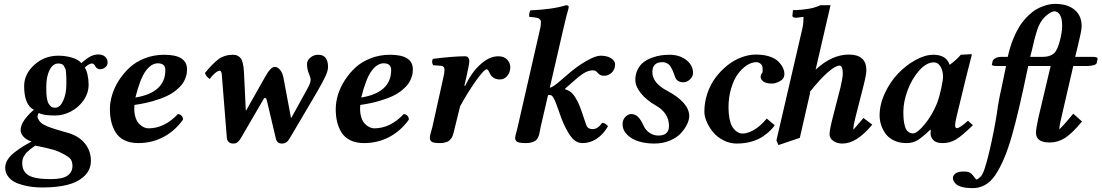

<svg xmlns="http://www.w3.org/2000/svg" viewBox="-20 -725 5657 986"><path d="M161.1 22.9 149.9 30.8Q140.1 37.6 136.7 40.5L125 50.8Q116.2 57.6 112.3 63.2Q108.4 68.8 103.3 76.9Q98.1 85 96.2 94Q94.2 103 94.2 112.8Q94.2 155.8 126.7 175.3Q159.2 194.8 240.2 194.8Q301.8 194.8 326.9 176.8Q352.1 158.7 352.1 127Q352.1 101.1 338.6 87.6Q325.2 74.2 282.2 54.2Q270.5 48.8 250.7 43.2Q231 37.6 216.8 34.4Q202.6 31.2 182.1 27.1Q161.6 22.9 161.1 22.9ZM435.1 -291Q435.1 -246.6 408.7 -209.2Q382.3 -171.9 343 -151.9Q303.7 -131.8 263.2 -131.8Q201.2 -131.8 179.2 -145Q168.9 -129.9 174.6 -117.2Q180.2 -104.5 189.9 -95.2Q199.7 -85.9 220.9 -77.1Q242.2 -68.4 263.4 -61.8Q284.7 -55.2 312.5 -47.4Q320.8 -44.9 325.2 -43.9Q384.3 -27.3 415.5 11.2Q446.8 49.8 446.8 100.1Q446.8 147.9 412.6 179.7Q378.4 211.4 324.7 224.6Q271 237.8 199.2 237.8Q172.9 237.8 147.9 235.1Q123 232.4 96.7 225.3Q70.3 218.3 51 207.3Q31.7 196.3 19.3 178Q6.8 159.7 6.8 136.2Q6.8 115.2 19.3 95Q31.7 74.7 55.9 56.4Q80.1 38.1 97.4 27.3Q114.7 16.6 142.1 2Q113.3 -7.8 99.6 -24.2Q85.9 -40.5 85.9 -56.2Q85.9 -102.5 153.8 -161.1Q104 -187 104 -283.2Q104 -344.2 155.8 -391.6Q207.5 -439 279.8 -439Q315.9 -439 349.1 -429.2Q382.3 -419.4 397.9 -400.9Q424.3 -424.8 444.3 -435.1Q464.4 -445.3 485.4 -445.3Q507.8 -445.3 520.3 -433.1Q532.7 -420.9 532.7 -404.8Q532.7 -389.6 521 -379.6Q509.3 -369.6 494.1 -369.6Q491.2 -369.6 488.3 -370.1Q485.4 -370.6 483.4 -371.3Q481.4 -372.1 479.5 -374L475.6 -376.5Q474.6 -377.4 472.9 -379.6Q471.2 -381.8 470.7 -382.8L468.8 -385.7Q466.8 -388.7 466.8 -389.2Q460.9 -398.9 452.1 -398.9Q437.5 -398.9 415 -377.9Q424.8 -364.7 429.9 -339.4Q435.1 -314 435.1 -291ZM320.8 -291V-295.4Q320.8 -316.4 320.6 -326.2Q320.3 -335.9 319.3 -350.8Q318.4 -365.7 315.7 -372.1Q313 -378.4 308.3 -386Q303.7 -393.6 296.4 -396.2Q289.1 -398.9 278.8 -398.9Q251.5 -398.9 234.6 -365.2Q217.8 -331.5 217.8 -282.2V-263.7Q217.8 -257.3 218.3 -244.9Q218.8 -232.4 220 -225.8Q221.2 -219.2 223.4 -209.2Q225.6 -199.2 229 -193.8Q232.4 -188.5 237.1 -182.6Q241.7 -176.8 248.5 -174.3Q255.4 -171.9 264.2 -171.9Q288.1 -171.9 304.4 -207.8Q320.8 -243.7 320.8 -291Z M829.1 -365.2Q829.1 -399.9 790.5 -399.9Q757.3 -399.9 728.5 -360.8Q699.7 -321.8 675.3 -224.1Q829.1 -249.5 829.1 -365.2ZM940.4 -369.1Q940.4 -358.4 939.2 -349.1Q938 -339.8 932.1 -323.5Q926.3 -307.1 916 -293.2Q905.8 -279.3 885.5 -262.5Q865.2 -245.6 837.6 -232.2Q810.1 -218.8 767.1 -206.3Q724.1 -193.8 670.4 -186Q667.5 -153.3 674.1 -128.4Q680.7 -103.5 692.9 -90.8Q705.1 -78.1 717.5 -72Q730 -65.9 742.2 -65.9Q824.7 -65.9 893.6 -139.2Q904.3 -139.2 912.6 -130.4Q920.9 -121.6 919.4 -109.9Q877 -51.3 818.1 -20.8Q759.3 9.8 690.4 9.8Q648.4 9.8 618.9 -4.9Q589.4 -19.5 573.7 -45.4Q558.1 -71.3 551.3 -100.6Q544.4 -129.9 544.4 -165Q544.4 -199.7 555.7 -237.3Q566.9 -274.9 590.3 -311.8Q613.8 -348.6 645.8 -378.2Q677.7 -407.7 724.1 -425.8Q770.5 -443.8 823.2 -443.8Q940.4 -443.8 940.4 -369.1Z M1032.2 -350.1Q1074.7 -401.4 1104.2 -422.6Q1133.8 -443.8 1176.3 -443.8Q1190.4 -443.8 1200.7 -438.5Q1210.9 -433.1 1216.8 -425.3Q1222.7 -417.5 1226.1 -403.3Q1229.5 -389.2 1231 -376.7Q1232.4 -364.3 1233.4 -344.2L1242.2 -158.7L1244.1 -157.7L1340.3 -328.1Q1369.6 -381.3 1390.1 -381.3Q1403.8 -381.3 1414.1 -370.8Q1424.3 -360.4 1429 -348.6Q1433.6 -336.9 1436 -324.2L1474.1 -120.6L1476.1 -119.6L1556.2 -265.1Q1567.9 -286.6 1571.5 -296.4Q1575.2 -306.2 1575.2 -316.9Q1575.2 -325.7 1565.9 -348.1Q1556.6 -370.6 1556.6 -395.5Q1556.6 -415 1574 -429.4Q1591.3 -443.8 1614.3 -443.8Q1664.6 -443.8 1664.6 -380.4Q1664.6 -361.8 1651.1 -332.8Q1637.7 -303.7 1603 -244.1L1466.3 -12.2Q1452.1 12.2 1428.2 12.2Q1402.3 12.2 1397 -12.2L1350.1 -210Q1347.7 -221.7 1341.3 -221.7Q1335.4 -221.7 1330.1 -210L1217.3 -16.1Q1208 -0.5 1199.5 5.9Q1190.9 12.2 1177.2 12.2Q1163.1 12.2 1154.5 4.2Q1146 -3.9 1145 -16.1L1119.1 -340.8Q1117.7 -361.8 1108.4 -361.8Q1098.6 -361.8 1083.3 -348.6Q1067.9 -335.4 1057.1 -319.3Q1039.1 -331.1 1032.2 -350.1Z M1988.8 -365.2Q1988.8 -399.9 1950.2 -399.9Q1917 -399.9 1888.2 -360.8Q1859.4 -321.8 1835 -224.1Q1988.8 -249.5 1988.8 -365.2ZM2100.1 -369.1Q2100.1 -358.4 2098.9 -349.1Q2097.7 -339.8 2091.8 -323.5Q2085.9 -307.1 2075.7 -293.2Q2065.4 -279.3 2045.2 -262.5Q2024.9 -245.6 1997.3 -232.2Q1969.7 -218.8 1926.8 -206.3Q1883.8 -193.8 1830.1 -186Q1827.1 -153.3 1833.7 -128.4Q1840.3 -103.5 1852.5 -90.8Q1864.7 -78.1 1877.2 -72Q1889.6 -65.9 1901.9 -65.9Q1984.4 -65.9 2053.2 -139.2Q2064 -139.2 2072.3 -130.4Q2080.6 -121.6 2079.1 -109.9Q2036.6 -51.3 1977.8 -20.8Q1918.9 9.8 1850.1 9.8Q1808.1 9.8 1778.6 -4.9Q1749 -19.5 1733.4 -45.4Q1717.8 -71.3 1710.9 -100.6Q1704.1 -129.9 1704.1 -165Q1704.1 -199.7 1715.3 -237.3Q1726.6 -274.9 1750 -311.8Q1773.4 -348.6 1805.4 -378.2Q1837.4 -407.7 1883.8 -425.8Q1930.2 -443.8 1982.9 -443.8Q2100.1 -443.8 2100.1 -369.1Z M2364.7 -285.2 2368.7 -284.2Q2401.9 -354 2447.8 -395Q2493.7 -436 2538.6 -436Q2568.8 -436 2584.7 -418.7Q2600.6 -401.4 2600.6 -379.9Q2600.6 -354.5 2585.4 -335.7Q2570.3 -316.9 2546.9 -316.9Q2520 -316.9 2503.4 -335Q2500.5 -337.9 2496.3 -346.9Q2492.2 -356 2488 -362.5Q2483.9 -369.1 2479.5 -369.1Q2465.8 -369.1 2423.6 -309.3Q2381.3 -249.5 2342.8 -179.2L2316.4 -71.8L2313 -57.6Q2310.5 -46.9 2309.3 -42.5Q2308.1 -38.1 2304.9 -29.1Q2301.8 -20 2298.8 -16.1Q2295.9 -12.2 2290.3 -6.1Q2284.7 0 2278.1 2.7Q2271.5 5.4 2262 7.6Q2252.4 9.8 2240.7 9.8Q2207.5 9.8 2197.5 3.4Q2187.5 -2.9 2187.5 -17.1Q2187.5 -23.9 2189.5 -32.5Q2191.4 -41 2194.8 -52.5Q2198.2 -64 2200.2 -71.8L2254.4 -315.9Q2262.7 -349.6 2262.7 -367.2Q2262.7 -385.7 2244.6 -387.2L2204.6 -390.1Q2199.7 -397 2199.2 -406.7Q2198.7 -416.5 2203.6 -422.9Q2309.1 -436 2368.7 -436Q2378.4 -436 2384.3 -429.4Q2390.1 -422.9 2390.1 -411.1Q2390.1 -395.5 2373 -320.3Z M2638.2 -71.8 2750.5 -563Q2753.9 -577.1 2755.6 -585.9Q2757.3 -594.7 2757.6 -603Q2757.8 -611.3 2757.6 -615.7Q2757.3 -620.1 2753.7 -624.3Q2750 -628.4 2746.6 -630.4Q2743.2 -632.3 2734.9 -634Q2726.6 -635.7 2719.5 -636.5Q2712.4 -637.2 2698.7 -638.2Q2694.3 -651.9 2703.6 -671.9Q2816.9 -676.3 2887.2 -698.2Q2894 -698.2 2897.9 -694.8Q2901.9 -691.4 2900.4 -685.1Q2889.6 -648.4 2874.5 -583L2803.2 -273.9Q2821.3 -279.3 2848.6 -302.7L2888.7 -336.9Q2940.9 -383.3 2989.5 -411.1Q3038.1 -439 3063.5 -439Q3097.7 -439 3118.2 -425.8Q3138.7 -412.6 3138.7 -395Q3138.7 -368.7 3121.8 -352.3Q3105 -335.9 3081.5 -335.9Q3069.8 -335.9 3062 -340.3Q3054.2 -344.7 3050.5 -349.9Q3046.9 -355 3040.3 -359.4Q3033.7 -363.8 3025.4 -363.8Q3007.3 -363.8 2987.8 -354.5Q2968.8 -345.7 2934.6 -315.9L2882.3 -270V-266.1Q2905.3 -260.3 2919.4 -244.6Q2933.6 -229 2947.3 -202.1Q2960.4 -176.3 2988.3 -89.8Q2993.2 -73.7 3001.5 -67.9Q3009.8 -62 3024.4 -62Q3049.8 -62 3072.3 -94.2Q3087.4 -94.2 3102.5 -77.1Q3078.6 -35.2 3044.4 -12.7Q3010.3 9.8 2971.7 9.8Q2941.9 9.8 2920.2 -13.7Q2898.4 -37.1 2873 -92.8Q2863.8 -113.3 2848.4 -158.7Q2833 -204.1 2823.2 -221.2Q2814.5 -237.3 2803.7 -237.3Q2797.4 -237.3 2794.4 -236.8L2756.3 -71.8Q2755.4 -67.4 2752.9 -54.2Q2750.5 -41 2749 -34.9Q2747.6 -28.8 2742.7 -18.6Q2737.8 -8.3 2731 -3.4Q2724.1 1.5 2711.7 5.6Q2699.2 9.8 2682.6 9.8Q2647 9.8 2636.2 3.4Q2625.5 -2.9 2625.5 -17.1Q2625.5 -21.5 2627.4 -30.3L2633.3 -51.8Q2636.7 -64.5 2638.2 -71.8Z M3538.6 -358.9Q3541 -336.9 3528.3 -322.5Q3515.6 -308.1 3501.5 -304.2Q3484.9 -299.8 3469.5 -305.9Q3454.1 -312 3448.2 -326.2L3441.9 -343.3Q3437 -356.4 3434.6 -362.3Q3432.1 -368.2 3426.5 -378.2Q3420.9 -388.2 3415.5 -393.1Q3410.2 -397.9 3401.4 -401.9Q3392.6 -405.8 3382.3 -405.8Q3330.1 -405.8 3330.1 -355Q3330.1 -299.3 3404.3 -259.8Q3519.5 -198.7 3519.5 -128.9Q3519.5 -109.9 3508.5 -86.9Q3497.6 -64 3477.1 -41.3Q3456.5 -18.6 3420.4 -3.2Q3384.3 12.2 3339.8 12.2Q3298.3 12.2 3262.2 1.7Q3226.1 -8.8 3201.7 -32.2Q3177.2 -55.7 3177.2 -87.9Q3177.2 -110.4 3191.7 -124.8Q3206.1 -139.2 3220.7 -139.2Q3242.2 -139.2 3256.8 -124.5Q3271 -110.4 3284.2 -81.1Q3295.4 -56.2 3316.2 -42.5Q3336.9 -28.8 3360.8 -28.8Q3415.5 -28.8 3415.5 -78.1Q3415.5 -144.5 3348.1 -183.1Q3298.8 -211.4 3270.8 -246.6Q3242.7 -281.7 3242.7 -314Q3242.7 -344.2 3254.6 -367.9Q3266.6 -391.6 3284.9 -405.5Q3303.2 -419.4 3327.9 -428.5Q3352.5 -437.5 3374.8 -440.7Q3397 -443.8 3419.4 -443.8Q3466.3 -443.8 3500.5 -419.7Q3534.7 -395.5 3538.6 -358.9Z M3763.2 12.2Q3727.5 12.2 3695.3 -4.4Q3663.1 -21 3642.3 -45.9Q3621.6 -70.8 3609.4 -99.1Q3597.2 -127.4 3597.2 -151.9Q3597.2 -200.2 3612.8 -245.8Q3628.4 -291.5 3655 -326.9Q3681.6 -362.3 3715.3 -389.2Q3749 -416 3787.1 -430.4Q3825.2 -444.8 3862.3 -444.8Q3901.4 -444.8 3931.2 -435.1Q3960.9 -425.3 3976.8 -409.4Q3992.7 -393.6 4000.5 -377Q4008.3 -360.4 4008.3 -344.2Q4008.3 -320.8 3985.6 -308.3Q3962.9 -295.9 3945.3 -295.9Q3915 -295.9 3900.6 -306.2Q3886.2 -316.4 3886.2 -331.1Q3886.2 -341.8 3896.5 -354H3895.5Q3896.5 -355 3896.5 -371.1Q3896.5 -389.6 3885.7 -397.7Q3875 -405.8 3865.2 -405.8Q3840.3 -405.8 3814.9 -389.4Q3789.6 -373 3768.6 -344Q3747.6 -314.9 3734.4 -270Q3721.2 -225.1 3721.2 -172.9Q3721.2 -140.1 3726.3 -115.2Q3731.4 -90.3 3739.3 -76.4Q3747.1 -62.5 3757.6 -53.7Q3768.1 -44.9 3776.9 -42Q3785.6 -39.1 3794.4 -39.1Q3817.4 -39.1 3849.6 -56.4Q3881.8 -73.7 3917.5 -116.2L3958.5 -82Q3949.7 -68.4 3935.8 -54.7Q3921.9 -41 3898.4 -24.7Q3875 -8.3 3839.6 2Q3804.2 12.2 3763.2 12.2ZM3967.3 -3.9 4100.1 -577.1Q4105.5 -601.6 4105.5 -613.8Q4105.5 -637.7 4107.4 -638.2Q4104.5 -637.7 4093.8 -636.7Q4083.5 -635.3 4078.1 -634.8Q4075.2 -633.8 4070.3 -633.8Q4049.3 -633.8 4049.3 -644L4052.2 -672.9Q4091.8 -672.9 4140.1 -681.2Q4165 -685.5 4193.4 -698.2H4245.1L4168.5 -367.2Q4252 -444.8 4339.4 -444.8Q4429.2 -444.8 4429.2 -363.8Q4429.2 -342.8 4414.1 -283.2L4373.5 -124Q4362.3 -80.1 4362.3 -62V-59.1Q4371.6 -68.4 4414.1 -119.1L4459.5 -85Q4379.4 12.2 4306.2 12.2Q4279.3 12.2 4259.8 -1Q4240.2 -14.2 4240.2 -36.1Q4240.2 -58.1 4255.4 -117.2L4296.4 -276.9Q4308.1 -326.2 4308.1 -348.1Q4308.1 -367.7 4303.5 -377.9Q4298.8 -388.2 4291.5 -388.2Q4271 -388.2 4231.7 -354.2Q4192.4 -320.3 4137.2 -251L4141.1 -252L4087.4 -17.1L3977.5 20Z M4792 -194.8Q4805.2 -230.5 4814 -272.9Q4822.8 -315.4 4822.8 -331.1Q4822.8 -361.3 4809.8 -383.1Q4796.9 -404.8 4775.9 -404.8Q4737.8 -404.8 4700.4 -362.8Q4663.1 -320.8 4641.1 -261.7Q4619.1 -202.6 4619.1 -150.9Q4619.1 -127.4 4620.8 -110.1Q4622.6 -92.8 4627.4 -75.7Q4632.3 -58.6 4642.8 -49.3Q4653.3 -40 4668.9 -40Q4690.4 -40 4729.2 -87.4Q4768.1 -134.8 4792 -194.8ZM4758.8 -39.1Q4758.8 -52.2 4759.8 -58.1L4757.8 -59.1Q4712.4 -16.1 4689 -3.2Q4665.5 9.8 4634.8 9.8Q4597.7 9.8 4569.6 -4.2Q4541.5 -18.1 4526.4 -40.3Q4511.2 -62.5 4504.2 -85.7Q4497.1 -108.9 4497.1 -131.8Q4497.1 -188.5 4524.2 -246.6Q4551.3 -304.7 4591.8 -347.2Q4632.3 -389.6 4681.4 -416.7Q4730.5 -443.8 4772.9 -443.8Q4839.8 -443.8 4856.9 -392.1Q4890.1 -415.5 4914.1 -443.8L4968.8 -446.8Q4970.7 -446.8 4970.7 -443.8L4939.5 -320.8L4892.1 -125Q4884.8 -93.3 4884.8 -83Q4884.8 -66.9 4894 -66.9Q4908.7 -66.9 4951.2 -105L4976.1 -82Q4921.4 -28.3 4890.1 -9.3Q4858.9 9.8 4820.8 9.8Q4787.1 9.8 4772.9 -5.6Q4758.8 -21 4758.8 -39.1Z M5336.4 -433.1Q5377.9 -433.1 5400.4 -459H5399.4Q5411.6 -474.1 5423.1 -516.8Q5434.6 -559.6 5434.6 -592.8Q5434.6 -630.4 5423.1 -648.7Q5411.6 -667 5394.5 -667Q5380.9 -667 5355.2 -646.7Q5329.6 -626.5 5312.5 -587.9Q5296.4 -544.4 5284.7 -490.2Q5282.2 -479.5 5277.8 -461.4L5270.5 -433.1ZM5260.3 -386.2 5257.3 -372.1Q5210.9 -148.4 5177.2 -30.3Q5139.6 103.5 5089.4 176.8Q5044.4 241.2 4974.6 241.2Q4943.8 241.2 4922.1 235.6Q4900.4 230 4890.6 221.2Q4880.9 212.4 4877.2 204.6Q4873.5 196.8 4873.5 189Q4873.5 175.8 4887 165.8Q4900.4 155.8 4928.7 155.8Q4950.2 155.8 4960.7 161.6Q4971.2 167.5 4978.5 178.2Q4991.7 196.8 4993.7 196.8Q5001 196.8 5017.6 180.2Q5034.7 163.1 5059.8 56.6Q5085 -49.8 5099.6 -144Q5106.9 -203.1 5124.5 -279.8L5146.5 -386.2H5099.6Q5073.7 -386.2 5073.7 -393.1Q5076.7 -406.2 5077.6 -411.1Q5079.6 -418.9 5091.6 -426Q5103.5 -433.1 5125.5 -433.1H5155.3Q5166.5 -484.4 5183.8 -526.1Q5201.2 -567.9 5219.5 -595.5Q5237.8 -623 5259.8 -644Q5281.7 -665 5300.8 -676.3Q5319.8 -687.5 5340.1 -694.3Q5360.4 -701.2 5373.3 -703.1Q5386.2 -705.1 5398.4 -705.1Q5462.4 -705.1 5498.5 -674.6Q5534.7 -644 5534.7 -591.8Q5534.7 -573.2 5528.3 -546.9Q5517.1 -494.6 5501.5 -433.1H5588.4Q5616.7 -433.1 5616.7 -423.8L5612.3 -401.9Q5610.4 -394 5595.7 -390.1Q5581.1 -386.2 5564.5 -386.2H5491.7L5431.6 -126Q5420.4 -80.1 5420.4 -65.9Q5420.4 -61.5 5416.5 -58.6Q5430.7 -67.4 5491.7 -141.1L5536.6 -101.1Q5484.9 -38.6 5448.2 -15.9Q5411.6 6.8 5370.6 6.8Q5300.3 6.8 5300.3 -43Q5300.3 -65.4 5312.5 -120.1L5375.5 -386.2ZM5415.5 -58.1 5412.6 -57.1Q5414.6 -57.1 5415.5 -58.1Z"/></svg>

Font: Linux Libertine G
Style: Semibold Italic
Weight: 600
Italic angle: -11.5°
Designer: Philipp H. Poll
Foundry: Philipp H. Poll
Version: Version 5.1.1